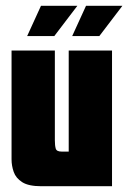

<svg xmlns="http://www.w3.org/2000/svg" viewBox="-20 -645 444 665"><path d="M123 0Q79 0 57 -14Q35 -28 27.5 -49.5Q20 -71 20 -93V-470H170V-159Q170 -141 173 -130.5Q176 -120 193 -120H218V-470H368V0ZM74 -520 122 -625H248L168 -520ZM230 -520 278 -625H404L324 -520Z"/></svg>

Font: Smooch Sans Black
Style: Regular
Weight: 900
Designer: Robert E. Leuschke
Foundry: Robert E. Leuschke
Version: Version 1.010; ttfautohint (v1.8.3)